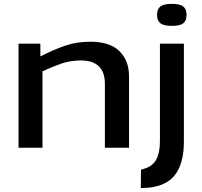

<svg xmlns="http://www.w3.org/2000/svg" viewBox="-20 -765 1048 994"><path d="M76 0V-539H189V-473Q258 -508 317 -528.5Q376 -549 448 -549Q549 -549 598.5 -500Q648 -451 648 -370V0H523V-330Q523 -452 399 -452Q345 -452 299.5 -436.5Q254 -421 200 -396V0ZM870 -631Q828 -631 810.5 -644.5Q793 -658 793 -688Q793 -718 810.5 -731.5Q828 -745 870 -745Q911 -745 928.5 -731.5Q946 -718 946 -688Q946 -658 929 -644.5Q912 -631 870 -631ZM932 -539V-32Q932 70 894 129Q856 188 774 203Q760 206 742 207Q724 208 709 209L710 113Q722 111 734 106Q772 93 790 59Q808 25 808 -36V-539Z"/></svg>

Font: Georama Extended Medium
Style: Regular
Weight: 500
Width: 7
Designer: Jean-Baptiste Levee
Foundry: Production Type
Version: Version 1.000